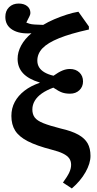

<svg xmlns="http://www.w3.org/2000/svg" viewBox="-20 -830 545 1080"><path d="M384 230 334 197Q359 163 369.5 140.5Q380 118 380 97Q380 76 369.5 61Q359 46 335 34Q311 22 271 12Q186 -10 136.5 -35.5Q87 -61 65.5 -95Q44 -129 44 -178Q44 -221 63 -256.5Q82 -292 117.5 -319.5Q153 -347 203 -364V-366Q140 -385 109.5 -418Q79 -451 79 -499Q79 -537 99 -574Q119 -611 157 -643Q90 -638 50 -662.5Q10 -687 10 -735Q10 -769 31 -789.5Q52 -810 85 -810Q115 -810 133 -795.5Q151 -781 151 -757Q151 -750 146.5 -740Q142 -730 128 -703Q135 -700 146 -696.5Q157 -693 176 -692Q195 -691 223 -690Q251 -707 285 -721.5Q319 -736 354.5 -747.5Q390 -759 421 -764L480 -681V-664Q376 -641 312 -615Q248 -589 219 -558.5Q190 -528 190 -489Q190 -468 200 -451.5Q210 -435 230.5 -423Q251 -411 281 -404Q309 -424 330.5 -433Q352 -442 373 -442Q406 -442 426.5 -422.5Q447 -403 447 -372Q447 -342 426.5 -322.5Q406 -303 374 -303Q349 -303 330 -309.5Q311 -316 280 -337Q242 -323 215.5 -304.5Q189 -286 175.5 -263Q162 -240 162 -214Q162 -187 175.5 -169Q189 -151 224 -137Q259 -123 322 -107Q384 -93 420.5 -72.5Q457 -52 473 -23.5Q489 5 489 47Q489 89 461 138.5Q433 188 384 230Z"/></svg>

Font: Literata 18pt SemiBold
Style: Regular
Weight: 600
Designer: Latin by Veronika Burian and Jose Scaglione. Greek by Irene Vlachou. Cyrillic by Vera Evstafieva.
Foundry: TypeTogether
Version: Version 3.103;gftools[0.9.29]